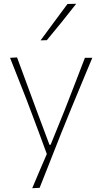

<svg xmlns="http://www.w3.org/2000/svg" viewBox="-20 -799 540 1013"><path d="M150 194Q169 149 188.2 103.8Q207.5 58.5 227 13.5Q209 -36.5 190 -87.2Q171 -138 153 -186L119 -276Q98 -329.5 76 -385.2Q54 -441 33 -494L70 -496Q96.5 -424 122 -355Q147.5 -286 174 -214L241 -35H247L320 -215Q348 -286.5 374.5 -355.2Q401 -424 428 -494H467Q450 -453.5 434.5 -416.2Q419 -379 400.5 -334.2Q382 -289.5 356 -227L300 -89Q262 7 236.5 72Q211 137 189 192ZM194 -586Q229.5 -634 265.2 -682.5Q301 -731 336 -778L382 -779Q344.5 -730.5 305.8 -682.8Q267 -635 227 -587Z"/></svg>

Font: Commissioner Loud Thin
Style: Regular
Weight: 100
Designer: Kostas Bartsokas
Foundry: Kostas Bartsokas
Version: Version 1.000; ttfautohint (v1.8.3)